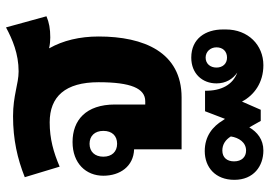

<svg xmlns="http://www.w3.org/2000/svg" viewBox="-152 -488 918 655"><g transform="rotate(-90 307.5 -160.0)"><path d="M126 0H303C457 0 511 -128 511 -283C511 -348 497 -405 471 -451V-452C484 -449 497 -448 508 -448C537 -448 559 -452 580 -461L542 -599C501 -577 452 -556 392 -556C349 -556 310 -575 239 -575C159 -575 94 -560 31 -535L67 -416C116 -437 162 -450 218 -450C306 -450 355 -397 355 -283C355 -173 334 -124 290 -124H279V-227C279 -327 225 -372 151 -372C78 -372 36 -326 36 -267C36 -210 68 -164 126 -162ZM145 -220C118 -220 101 -238 101 -267C101 -296 118 -314 145 -314C172 -314 189 -296 189 -267C189 -237 172 -220 145 -220ZM122 279C160 279 185 258 201 231L223 270H261L289 206C311 248 354 279 413 279C482 279 535 227 535 151V141C535 82 504 33 439 33C384 33 351 71 351 119C351 151 366 175 388 190C347 175 325 136 326 80H256L230 148L225 141C204 106 171 79 120 79C65 79 22 115 22 180C22 246 69 279 122 279ZM439 155C418 155 405 140 405 119C405 98 418 82 439 82C459 82 474 98 474 119C474 141 460 155 439 155ZM122 220C100 220 85 205 85 179C85 155 98 139 122 139C143 139 159 150 170 168C166 195 150 220 122 220Z"/></g></svg>

Font: Noto Sans Thai Looped SemiCondensed ExtraBold
Style: Regular
Weight: 800
Width: 4
Designer: Sasikarn Vongin, Ben Mitchell
Foundry: The Fontpad Ltd
Version: Version 1.001